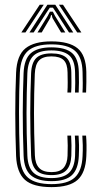

<svg xmlns="http://www.w3.org/2000/svg" viewBox="-20 -782 426 810"><path d="M197.5 7.4Q119.5 7.4 85.2 -23.3Q50.9 -54.1 47.9 -123.8Q46.1 -168.6 45.3 -213.7Q44.4 -258.9 44.4 -303.4Q44.4 -348 45.2 -391.3Q46 -434.5 47.9 -475.7Q51.2 -549.2 87.7 -578.3Q124.3 -607.4 196.7 -607.4Q271.6 -607.4 307.1 -578.4Q342.7 -549.4 344.2 -478.5Q344.5 -460.1 344.4 -436.7Q344.4 -413.2 343.2 -391.6H328Q329.2 -410.1 329.1 -431.7Q328.9 -453.4 328.3 -478.1Q326.9 -540.6 296.3 -567.7Q265.8 -594.8 196.7 -594.8Q128.6 -594.8 97.7 -567Q66.7 -539.1 63.7 -474.8Q62.1 -437.1 61.2 -395.8Q60.3 -354.6 60.2 -310.5Q60.1 -266.4 61 -219.7Q61.9 -172.9 63.7 -123.8Q66.4 -59.8 98.2 -32.5Q130 -5.2 197.5 -5.2Q265.1 -5.2 295.3 -33Q325.6 -60.7 328.3 -123.5Q329.6 -148.2 329.2 -169.6Q328.8 -191 327.3 -209.8H343.1Q344.7 -191.5 345 -170Q345.4 -148.6 344.2 -122.9Q341.2 -53.2 307.1 -22.9Q273 7.4 197.5 7.4ZM197.5 -17.8Q139.1 -17.8 110.5 -42.3Q81.9 -66.8 79.6 -124.5Q77.8 -173.3 76.8 -219.1Q75.9 -264.8 76 -307.9Q76.1 -351 77 -392.4Q77.9 -433.7 79.5 -473.8Q82 -533.5 110.4 -557.8Q138.8 -582.2 196.7 -582.2Q256.7 -582.2 284 -558.3Q311.4 -534.4 312.5 -477.6Q313.1 -454.3 313.1 -433.4Q313.1 -412.5 311.9 -391.6H296.4Q297.5 -410.4 297.4 -432.4Q297.3 -454.4 296.7 -477.2Q295.8 -528.1 271.5 -548.7Q247.2 -569.3 196.7 -569.3Q144.5 -569.3 121.1 -546.8Q97.7 -524.3 95.4 -473.1Q93.8 -431.1 92.9 -389.5Q92 -348 91.9 -305.4Q91.8 -262.9 92.7 -218.3Q93.6 -173.7 95.4 -125.6Q97.5 -75.8 121.4 -53.3Q145.3 -30.7 197.5 -30.7Q247.7 -30.7 271.1 -53Q294.5 -75.2 296.7 -124.2Q297.7 -146 297.5 -167Q297.4 -188 295.7 -209.8H311.5Q313 -189.3 313.4 -169.4Q313.7 -149.6 312.5 -123.8Q310.1 -68.4 283.4 -43.1Q256.6 -17.8 197.5 -17.8ZM197.5 -43.3Q152.9 -43.3 132.9 -63.6Q112.9 -84 111.2 -126.2Q109.4 -175.1 108.5 -219Q107.6 -262.9 107.6 -304.2Q107.6 -345.6 108.5 -387.1Q109.4 -428.6 111.2 -473Q113.2 -517.8 133.1 -537.3Q153.1 -556.7 196.7 -556.7Q240.6 -556.7 260.4 -538.3Q280.1 -519.9 280.9 -476.3Q281.2 -459.2 281.4 -436.5Q281.7 -413.9 280.2 -391.6H264.3Q265.8 -414.1 265.6 -434.6Q265.3 -455.1 265 -476.2Q264.6 -512.5 248.7 -528.3Q232.8 -544.1 196.7 -544.1Q161.3 -544.1 144.9 -527.2Q128.5 -510.4 126.8 -470.5Q125.2 -428.7 124.3 -388Q123.4 -347.2 123.4 -305.4Q123.4 -263.7 124.3 -219.5Q125.2 -175.4 127.1 -126.9Q128.4 -91.3 145 -73.6Q161.5 -55.9 197.5 -55.9Q232.4 -55.9 248.2 -73.9Q263.9 -92 265 -125.4Q265.9 -148.1 265.7 -168.3Q265.6 -188.5 264.3 -209.8H280.1Q281.4 -190.3 281.6 -168.9Q281.8 -147.5 280.9 -125Q279.2 -83.6 259.7 -63.5Q240.2 -43.3 197.5 -43.3ZM70 -645 147.6 -762.1H164.7L87.4 -645ZM104.2 -645 180 -762.1H213.2L289.1 -645H271.2L218.4 -727.1L203.4 -749.6H190.1L174.9 -726.8L122 -645ZM138.1 -645 181.4 -714.9 190.6 -732.9H202.9L212.1 -714.9L255.5 -645H237.7L201.3 -706.2L198.1 -718.6H195.4L192 -706.2L155.9 -645ZM305.8 -645 228.6 -762.1H245.7L323.3 -645Z"/></svg>

Font: Big Shoulders Inline Text Thin
Style: Regular
Weight: 100
Designer: Patric King
Foundry: XO Type Co
Version: Version 2.002